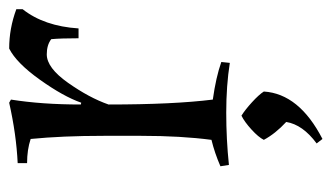

<svg xmlns="http://www.w3.org/2000/svg" viewBox="-176 -350 740 429"><g transform="rotate(-90 194.5 -135.0)"><path d="M269 8Q218 0 158 0Q98 0 41 6L38 -13Q68 -26 97 -33Q106 -101 106 -190V-274Q106 -366 99 -437Q75 -445 45 -445V-466Q109 -469 180 -485L187 -481Q176 -412 176 -325L180 -324Q194 -364 231.5 -416.5Q269 -469 301 -485Q346 -485 389 -469V-455Q351 -407 346 -330H324Q324 -369 322 -391Q309 -401 288 -401Q258 -401 224.5 -353.5Q191 -306 176 -263Q176 -118 187 -30Q237 -23 271 -11ZM205 84Q200 163 99 215L89 202Q131 171 137 134Q111 110 97 84Q103 72 120 56.5Q137 41 151 34Q164 42 181 57.5Q198 73 205 84Z"/></g></svg>

Font: Almendra
Style: Regular
Weight: 400
Designer: Ana Sanfelippo
Foundry: Ana Sanfelippo
Version: Version 1.004